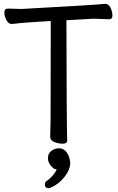

<svg xmlns="http://www.w3.org/2000/svg" viewBox="-20 -736 617 1006"><path d="M235 250Q215 250 215 230Q215 220 223 213Q242 201 257.5 182Q273 163 277 151Q263 151 255 141Q231 119 231 93.5Q231 68 249 54.5Q267 41 290 41Q313 41 328.5 61Q344 81 348 116Q348 153 318 191Q288 229 246 247Q240 250 235 250ZM332 0Q332 17 309 17Q286 17 264.5 8Q243 -1 243 -18L245 -107L246 -626Q97 -617 76 -614Q55 -611 40 -610.5Q25 -610 14 -630Q3 -650 3 -670.5Q3 -691 22 -691L93 -689Q494 -711 531 -716Q549 -716 559 -695.5Q569 -675 569 -655Q569 -635 551 -635L471 -638L328 -630Q329 -106 332 0Z"/></svg>

Font: LXGW WenKai Medium
Style: Regular
Weight: 500
Designer: LXGW / Fontworks Inc.
Foundry: LXGW / Fontworks Inc.
Version: Version 1.501; October 10, 2024